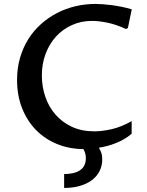

<svg xmlns="http://www.w3.org/2000/svg" viewBox="-20 -745 744 972"><path d="M646.5 -67.9Q628.9 -52.7 608.6 -41Q588.4 -29.3 567.1 -20.8Q545.9 -12.2 523.7 -6.3Q501.5 -0.5 480.5 2.9Q487.3 13.7 492.4 27.6Q497.6 41.5 497.6 62Q497.6 94.2 484.1 120.8Q470.7 147.5 445.8 166.5Q420.9 185.5 385 196Q349.1 206.5 304.7 206.5V136.2Q356 136.2 385.3 116.7Q414.6 97.2 414.6 55.2Q414.6 41 411.1 30.3Q407.7 19.5 402.3 9.8Q331.1 9.3 269.5 -15.6Q208 -40.5 162.8 -86.4Q117.7 -132.3 92 -196.8Q66.4 -261.2 66.4 -340.3Q66.4 -400.4 81.5 -452.4Q96.7 -504.4 123.5 -547.1Q150.4 -589.8 187.5 -623Q224.6 -656.2 268.6 -679Q312.5 -701.7 361.8 -713.4Q411.1 -725.1 462.9 -725.1Q479.5 -725.1 500.5 -723.6Q521.5 -722.2 545.4 -719Q569.3 -715.8 595 -710.7Q620.6 -705.6 647 -697.8L627.4 -603L617.7 -598.1Q566.9 -621.6 522.7 -630.4Q478.5 -639.2 446.3 -639.2Q390.6 -639.2 343.8 -617.9Q296.9 -596.7 263.2 -559.6Q229.5 -522.5 210.7 -471.9Q191.9 -421.4 191.9 -363.3Q191.9 -306.2 209.5 -254.9Q227.1 -203.6 261 -164.8Q294.9 -126 344.2 -103Q393.6 -80.1 457.5 -80.1Q498 -80.1 546.4 -91.3Q594.7 -102.5 646.5 -131.8Z"/></svg>

Font: Proza Libre
Style: Medium
Weight: 500
Designer: Jasper de Waard
Foundry: Jasper de Waard
Version: Version 1.000; ttfautohint (v1.4.1.8-43bc)